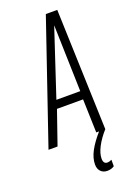

<svg xmlns="http://www.w3.org/2000/svg" viewBox="-200 -773 738 1058"><g transform="rotate(-20 168.5 -244.0)"><path d="M-28 0 214 -708H281L305 0H252L246 -196H93L25 0ZM107 -244H247L236 -634ZM271 -3 305 0Q270 39 250 77.5Q230 116 230 146Q230 177 254 177Q265 177 279 170V208Q262 220 238 220Q214 220 199.5 205Q185 190 185 164Q185 127 206.5 86.5Q228 46 271 -3Z"/></g></svg>

Font: Georama Condensed Light
Style: Italic
Weight: 300
Width: 3
Italic angle: -9°
Designer: Jean-Baptiste Levee
Foundry: Production Type
Version: Version 1.000